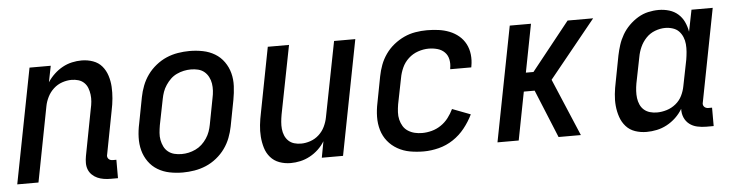

<svg xmlns="http://www.w3.org/2000/svg" viewBox="-40 -706 3379 883"><g transform="rotate(-5 1650.0 -265.0)"><path d="M474 12H440Q424 12 408.5 9.5Q393 7 379.5 1Q366 -5 355 -15.5Q344 -26 338.5 -40Q333 -54 333 -70Q333 -86 336 -102L377 -316Q381 -333 382.5 -349.5Q384 -366 382 -382Q380 -398 374.5 -412.5Q369 -427 358 -437.5Q347 -448 332 -452.5Q317 -457 300 -457Q279 -457 257 -449.5Q235 -442 217.5 -426Q200 -410 189.5 -389Q179 -368 175 -347L108 0H10L113 -530H211L196 -455Q209 -475 227 -492Q245 -509 266 -520.5Q287 -532 309.5 -537Q332 -542 354 -542Q382 -542 407 -533Q432 -524 448 -505Q464 -486 472 -461Q480 -436 481.5 -409.5Q483 -383 480.5 -355.5Q478 -328 472 -300L434 -102Q432 -96 433 -90.5Q434 -85 437.5 -81Q441 -77 446 -75Q451 -73 457 -73H474Z M774 12Q742 12 712.5 6Q683 0 658 -15Q633 -30 616 -54Q599 -78 591.5 -106.5Q584 -135 585 -166.5Q586 -198 593 -230L616 -350Q621 -376 631 -402Q641 -428 657.5 -451Q674 -474 697 -492.5Q720 -511 745.5 -522Q771 -533 798.5 -537.5Q826 -542 852 -542Q884 -542 914 -536Q944 -530 969 -515Q994 -500 1011 -476Q1028 -452 1035.5 -423.5Q1043 -395 1041.5 -363.5Q1040 -332 1034 -300L1011 -180Q1006 -154 996 -128Q986 -102 969.5 -79Q953 -56 930 -37.5Q907 -19 881 -8Q855 3 827.5 7.5Q800 12 774 12ZM776 -73Q792 -73 808 -76.5Q824 -80 840 -87.5Q856 -95 869 -107Q882 -119 892 -134Q902 -149 907.5 -164.5Q913 -180 916 -196L939 -316Q943 -334 944 -351Q945 -368 942.5 -384Q940 -400 932.5 -414.5Q925 -429 913 -439Q901 -449 885 -453Q869 -457 851 -457Q835 -457 818.5 -453.5Q802 -450 786 -442.5Q770 -435 757.5 -423Q745 -411 735 -396Q725 -381 719.5 -365.5Q714 -350 711 -334L687 -214Q684 -196 682.5 -179Q681 -162 684 -146Q687 -130 694 -115.5Q701 -101 713.5 -91Q726 -81 742 -77Q758 -73 776 -73Z M1272 12Q1244 12 1219.5 3Q1195 -6 1178.5 -25Q1162 -44 1154.5 -69Q1147 -94 1145 -120.5Q1143 -147 1146 -174.5Q1149 -202 1155 -230L1213 -530H1311L1249 -214Q1246 -197 1244.5 -180.5Q1243 -164 1244.5 -148Q1246 -132 1252 -117.5Q1258 -103 1269 -92.5Q1280 -82 1295 -77.5Q1310 -73 1327 -73Q1348 -73 1370 -80.5Q1392 -88 1409.5 -104Q1427 -120 1437 -141Q1447 -162 1451 -183L1519 -530H1617L1514 0H1416L1430 -75Q1418 -55 1400 -38Q1382 -21 1360.5 -9.5Q1339 2 1316.5 7Q1294 12 1272 12Z M1886 12Q1853 12 1822.5 6.5Q1792 1 1765.5 -14Q1739 -29 1720.5 -52Q1702 -75 1693.5 -104Q1685 -133 1685.5 -165Q1686 -197 1693 -230L1716 -350Q1721 -376 1730.5 -401.5Q1740 -427 1756.5 -450.5Q1773 -474 1795.5 -492Q1818 -510 1843 -521.5Q1868 -533 1895 -537.5Q1922 -542 1948 -542Q1975 -542 2001.5 -538.5Q2028 -535 2052 -525.5Q2076 -516 2095 -500Q2114 -484 2125.5 -462Q2137 -440 2140 -413.5Q2143 -387 2138 -360L2137 -354H2040V-358Q2044 -379 2040 -399Q2036 -419 2022.5 -432.5Q2009 -446 1989.5 -451.5Q1970 -457 1949 -457Q1925 -457 1900 -448.5Q1875 -440 1855.5 -422Q1836 -404 1825.5 -380.5Q1815 -357 1811 -334L1787 -214Q1784 -196 1783 -178Q1782 -160 1786 -143.5Q1790 -127 1798.5 -113Q1807 -99 1821 -90Q1835 -81 1851.5 -77Q1868 -73 1886 -73Q1908 -73 1930.5 -79Q1953 -85 1973 -98.5Q1993 -112 2007.5 -131Q2022 -150 2032 -171L2116 -139Q2100 -106 2076.5 -76.5Q2053 -47 2022 -26.5Q1991 -6 1955.5 3Q1920 12 1886 12Z M2612 0H2509L2418 -222H2368L2325 0H2227L2330 -530H2428L2385 -308H2420L2597 -530H2715L2500 -265Z M2915 12Q2887 12 2862 3.5Q2837 -5 2820 -24Q2803 -43 2794.5 -68Q2786 -93 2783.5 -119.5Q2781 -146 2784 -174Q2787 -202 2793 -230L2816 -350Q2821 -374 2828.5 -397.5Q2836 -421 2849 -443.5Q2862 -466 2881 -485Q2900 -504 2922.5 -517.5Q2945 -531 2969.5 -536.5Q2994 -542 3018 -542Q3043 -542 3066.5 -535Q3090 -528 3107.5 -512.5Q3125 -497 3135 -475.5Q3145 -454 3149 -430L3169 -530H3267L3184 -102Q3182 -96 3183 -90.5Q3184 -85 3187.5 -81Q3191 -77 3196 -75Q3201 -73 3207 -73H3224V12H3190Q3169 12 3148.5 7.5Q3128 3 3112.5 -9Q3097 -21 3089 -39.5Q3081 -58 3082 -80Q3069 -58 3050 -40Q3031 -22 3008.5 -10Q2986 2 2962 7Q2938 12 2915 12ZM2970 -73Q2992 -73 3015 -80Q3038 -87 3057 -102.5Q3076 -118 3086.5 -139.5Q3097 -161 3101 -183L3125 -303Q3128 -321 3129.5 -339Q3131 -357 3129.5 -374.5Q3128 -392 3121.5 -407.5Q3115 -423 3104 -434.5Q3093 -446 3076 -451.5Q3059 -457 3041 -457Q3018 -457 2994 -448Q2970 -439 2952.5 -420.5Q2935 -402 2925 -379.5Q2915 -357 2911 -334L2887 -214Q2884 -197 2883 -180Q2882 -163 2884 -147Q2886 -131 2892.5 -116.5Q2899 -102 2910.5 -92Q2922 -82 2937.5 -77.5Q2953 -73 2970 -73Z"/></g></svg>

Font: Lode Dark Term
Style: Bold Italic
Weight: 700
Italic angle: -11°
Monospace: yes
Designer: Belleve Invis
Foundry: Belleve Invis
Version: Version 29.2.0